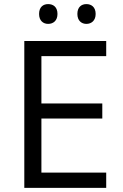

<svg xmlns="http://www.w3.org/2000/svg" viewBox="-20 -913 596 933"><path d="M169.9 -845.2C169.9 -878.9 189.9 -893.1 213.9 -893.1C238.8 -893.1 259.3 -878.9 259.3 -845.2C259.3 -812.5 238.8 -796.9 213.9 -796.9C189.9 -796.9 169.9 -812.5 169.9 -845.2ZM356 -845.2C356 -878.9 376 -893.1 399.9 -893.1C423.8 -893.1 444.8 -878.9 444.8 -845.2C444.8 -812.5 423.8 -796.9 399.9 -796.9C376 -796.9 356 -812.5 356 -845.2ZM181.2 -74.2H496.1V0H98.1V-713.9H496.1V-640.1H181.2V-410.2H477.1V-336.9H181.2Z"/></svg>

Font: OpenSansEmoji
Style: Regular
Weight: 400
Foundry: MorbZ
Version: Version 1.000;PS 001.000;hotconv 1.0.70;makeotf.lib2.5.58329